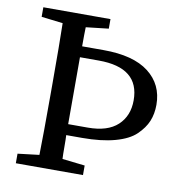

<svg xmlns="http://www.w3.org/2000/svg" viewBox="-77 -740 764 811"><g transform="rotate(10 305.5 -334.5)"><path d="M314 -488H233V-361V-310V-201H317Q402 -201 445 -241Q488 -281 488 -348Q488 -488 314 -488ZM301 -154H233Q234 -137 234 -103Q234 -69 235 -52L332 -41V0H44V-41L136 -52Q138 -136 138 -310V-359Q138 -531 136 -617L44 -628V-669H332V-628L235 -617Q234 -590 234 -535H326Q454 -535 520 -484Q586 -433 586 -346Q586 -307 573 -275.5Q560 -244 530 -215Q500 -186 441.5 -170Q383 -154 301 -154Z"/></g></svg>

Font: TypoPRO Source Serif Pro
Style: Regular
Weight: 400
Designer: Frank Grießhammer
Foundry: Adobe Systems Incorporated
Version: Version 1.017;PS 1.0;hotconv 1.0.79;makeotf.lib2.5.61930